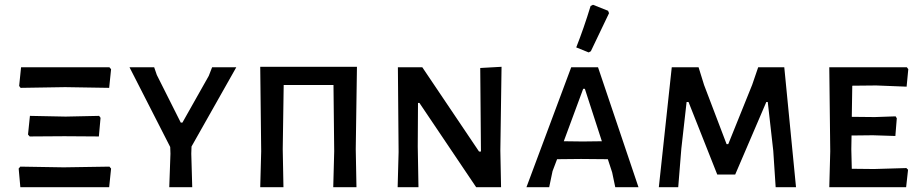

<svg xmlns="http://www.w3.org/2000/svg" viewBox="-20 -782 3845 802"><path d="M66 -415 60 -423 68 -501H437L444 -493L436 -415L252 -418ZM104 -212 97 -220 105 -298 254 -295 394 -298 400 -290 393 -212 249 -213ZM65 0 58 -78 65 -86 246 -83 437 -86 444 -78 436 0Z M780 -170 779 -140 783 0H687L692 -140L691 -168L521 -501H624L635 -469L735 -270H742L852 -465L866 -501H967Z M1471 -503 1466 -159 1469 0H1372L1376 -150L1373 -427H1165L1161 -159L1164 0H1067L1071 -150L1067 -503Z M2075 -503 2070 -153 2073 0H1969L1732 -352H1726L1725 -170L1728 0H1641L1645 -147L1642 -501H1744L1981 -149H1989L1986 -498Z M2448 -568 2439 -563 2387 -584Q2419 -665 2447 -757L2457 -762L2520 -737L2524 -727ZM2478 -501 2647 0H2550L2537 -62L2519 -117L2407 -118L2307 -117L2288 -67L2274 0H2179L2366 -501ZM2414 -191 2494 -192 2423 -411H2416L2335 -192Z M3256 -501 3305 0H3220L3210 -152L3187 -356H3181L3051 -53H2976L2856 -356H2848L2826 -161L2813 0H2732L2786 -501H2898L2921 -427L3015 -180H3022L3122 -428L3147 -501Z M3631 -76 3766 -80 3773 -73 3765 0H3444L3448 -150L3444 -501H3768L3774 -493L3767 -420L3640 -425L3540 -424L3538 -294L3634 -293L3721 -296L3726 -288L3720 -214L3626 -217L3537 -216L3536 -159L3538 -77Z"/></svg>

Font: Alegreya Sans SC Medium
Style: Regular
Weight: 500
Designer: Juan Pablo del Peral
Foundry: Huerta Tipografica
Version: Version 2.001;PS 002.001;hotconv 1.0.88;makeotf.lib2.5.64775